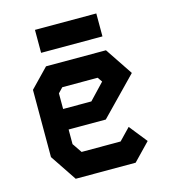

<svg xmlns="http://www.w3.org/2000/svg" viewBox="-109 -824 819 913"><g transform="rotate(-15 300.0 -367.0)"><path d="M153 -553 64 -461V-130L151 0H446L528 -85L458 -173L403 -116H211L179 -163V-235H362L539 -417L448 -553ZM179 -413 202 -437H376L392 -414L318 -336H179ZM449 -621H147V-734H449Z"/></g></svg>

Font: Kode Mono
Style: Bold
Weight: 700
Monospace: yes
Designer: Isa Ozler
Foundry: Kadena LLC
Version: Version 1.206;gftools[0.9.28]